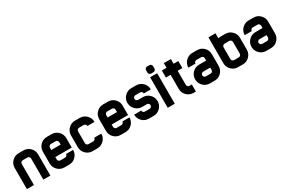

<svg xmlns="http://www.w3.org/2000/svg" viewBox="125 -2144 5121 3459"><g transform="rotate(-30 2685.5 -415.0)"><path d="M195.3 -439.5V0H48.8V-439.5Q48.8 -520.5 106 -577.6Q163.1 -634.8 244.1 -634.8H341.8Q422.9 -634.8 480 -577.6Q537.1 -520.5 537.1 -439.9V0H390.6V-439.5Q390.6 -459.5 376.2 -473.9Q361.8 -488.3 341.8 -488.3H244.1Q224.1 -488.3 209.7 -473.9Q195.3 -459.5 195.3 -439.5Z M927.7 -488.3H830.1Q810.1 -488.3 795.7 -473.9Q781.2 -459.5 781.2 -439.5V-390.6H976.6V-439.5Q976.6 -459.5 962.2 -473.9Q947.8 -488.3 927.7 -488.3ZM830.1 -634.8H927.7Q1008.8 -634.8 1065.9 -577.6Q1123 -520.5 1123 -439.5V-244.1H781.2V-195.3Q781.2 -175.3 795.7 -160.9Q810.1 -146.5 830.1 -146.5H927.7Q947.8 -146.5 962.2 -160.9Q976.6 -175.3 976.6 -195.3H1123Q1123 -114.3 1065.9 -57.1Q1008.8 0 927.7 0H830.1Q749 0 691.9 -57.1Q634.8 -114.3 634.8 -195.3V-439.5Q634.8 -520.5 691.9 -577.6Q749 -634.8 830.1 -634.8Z M1513.7 -634.8Q1594.7 -634.8 1651.9 -577.6Q1709 -520.5 1709 -439.5H1562.5Q1562.5 -459.5 1548.1 -473.9Q1533.7 -488.3 1513.7 -488.3H1416Q1396 -488.3 1381.6 -473.9Q1367.2 -459.5 1367.2 -439.5V-195.3Q1367.2 -175.3 1381.6 -160.9Q1396 -146.5 1416 -146.5H1513.7Q1533.7 -146.5 1548.1 -160.9Q1562.5 -175.3 1562.5 -195.3H1709Q1709 -114.3 1651.9 -57.1Q1594.7 0 1513.7 0H1416Q1335 0 1277.8 -57.1Q1220.7 -114.3 1220.7 -195.3V-439.5Q1220.7 -520.5 1277.8 -577.6Q1335 -634.8 1416 -634.8Z M2099.6 -488.3H2002Q1981.9 -488.3 1967.5 -473.9Q1953.1 -459.5 1953.1 -439.5V-390.6H2148.4V-439.5Q2148.4 -459.5 2134 -473.9Q2119.6 -488.3 2099.6 -488.3ZM2002 -634.8H2099.6Q2180.7 -634.8 2237.8 -577.6Q2294.9 -520.5 2294.9 -439.5V-244.1H1953.1V-195.3Q1953.1 -175.3 1967.5 -160.9Q1981.9 -146.5 2002 -146.5H2099.6Q2119.6 -146.5 2134 -160.9Q2148.4 -175.3 2148.4 -195.3H2294.9Q2294.9 -114.3 2237.8 -57.1Q2180.7 0 2099.6 0H2002Q1920.9 0 1863.8 -57.1Q1806.6 -114.3 1806.6 -195.3V-439.5Q1806.6 -520.5 1863.8 -577.6Q1920.9 -634.8 2002 -634.8Z M2685.5 -634.8Q2766.6 -634.8 2823.7 -577.6Q2880.9 -520.5 2880.9 -439.5H2734.4Q2734.4 -459.5 2720 -473.9Q2705.6 -488.3 2685.5 -488.3H2587.9Q2567.9 -488.3 2553.5 -473.9Q2539.1 -459.5 2539.1 -439.5Q2539.1 -419.4 2553.5 -405Q2567.9 -390.6 2587.9 -390.6H2685.5Q2766.6 -390.6 2823.7 -333.5Q2880.9 -276.4 2880.9 -195.3Q2880.9 -114.3 2823.7 -57.1Q2766.6 0 2685.5 0H2587.9Q2506.8 0 2449.7 -57.1Q2392.6 -114.3 2392.6 -195.3H2539.1Q2539.1 -175.3 2553.5 -160.9Q2567.9 -146.5 2587.9 -146.5H2685.5Q2705.6 -146.5 2720 -160.9Q2734.4 -175.3 2734.4 -195.3Q2734.4 -215.3 2720 -229.7Q2705.6 -244.1 2685.5 -244.1H2587.9Q2506.8 -244.1 2449.7 -301.3Q2392.6 -358.4 2392.6 -439.5Q2392.6 -520.5 2449.7 -577.6Q2506.8 -634.8 2587.9 -634.8Z M3125 0H2978.5V-634.8H3125ZM2978.5 -781.2Q2978.5 -801.3 2992.9 -815.7Q3007.3 -830.1 3027.3 -830.1H3076.2Q3096.2 -830.1 3110.6 -815.7Q3125 -801.3 3125 -781.2V-732.4Q3125 -712.4 3110.6 -698Q3096.2 -683.6 3076.2 -683.6H3027.3Q3007.3 -683.6 2992.9 -698Q2978.5 -712.4 2978.5 -732.4Z M3320.3 -634.8V-732.4H3466.8V-634.8H3564.5V-488.3H3466.8V-195.3Q3466.8 -175.3 3481.2 -160.9Q3495.6 -146.5 3515.6 -146.5H3564.5V0H3515.6Q3434.6 0 3377.4 -57.1Q3320.3 -114.3 3320.3 -195.3V-488.3H3222.7V-634.8Z M3857.4 -146.5H3955.1Q3975.1 -146.5 3989.5 -160.9Q4003.9 -175.3 4003.9 -195.3V-244.1H3857.4Q3837.4 -244.1 3823 -229.7Q3808.6 -215.3 3808.6 -195.3Q3808.6 -175.3 3823 -160.9Q3837.4 -146.5 3857.4 -146.5ZM3955.1 0H3857.4Q3776.4 0 3719.2 -57.1Q3662.1 -114.3 3662.1 -195.3Q3662.1 -276.4 3719.2 -333.5Q3776.4 -390.6 3857.4 -390.6H4003.9V-439.5Q4003.9 -459.5 3989.5 -473.9Q3975.1 -488.3 3955.1 -488.3H3857.4Q3837.4 -488.3 3823 -473.9Q3808.6 -459.5 3808.6 -439.5H3662.1Q3662.1 -520.5 3719.2 -577.6Q3776.4 -634.8 3857.4 -634.8H3955.1Q4036.1 -634.8 4093.3 -577.6Q4150.4 -520.5 4150.4 -439.5V-195.3Q4150.4 -114.3 4093.3 -57.1Q4036.1 0 3955.1 0Z M4394.5 -439.5V-195.3Q4394.5 -175.3 4408.9 -160.9Q4423.3 -146.5 4443.4 -146.5H4541Q4561 -146.5 4575.4 -160.9Q4589.8 -175.3 4589.8 -195.3V-439.5Q4589.8 -459.5 4575.4 -473.9Q4561 -488.3 4541 -488.3H4443.4Q4423.3 -488.3 4408.9 -473.9Q4394.5 -459.5 4394.5 -439.5ZM4248 -732.4H4394.5V-628.9Q4418 -634.8 4443.4 -634.8H4541Q4622.1 -634.8 4679.2 -577.6Q4736.3 -520.5 4736.3 -439.9V-195.3Q4736.3 -114.3 4679.2 -57.1Q4622.1 0 4541 0H4443.4Q4362.3 0 4305.2 -57.1Q4248 -114.3 4248 -195.3Z M5029.3 -146.5H5127Q5147 -146.5 5161.4 -160.9Q5175.8 -175.3 5175.8 -195.3V-244.1H5029.3Q5009.3 -244.1 4994.9 -229.7Q4980.5 -215.3 4980.5 -195.3Q4980.5 -175.3 4994.9 -160.9Q5009.3 -146.5 5029.3 -146.5ZM5127 0H5029.3Q4948.2 0 4891.1 -57.1Q4834 -114.3 4834 -195.3Q4834 -276.4 4891.1 -333.5Q4948.2 -390.6 5029.3 -390.6H5175.8V-439.5Q5175.8 -459.5 5161.4 -473.9Q5147 -488.3 5127 -488.3H5029.3Q5009.3 -488.3 4994.9 -473.9Q4980.5 -459.5 4980.5 -439.5H4834Q4834 -520.5 4891.1 -577.6Q4948.2 -634.8 5029.3 -634.8H5127Q5208 -634.8 5265.1 -577.6Q5322.3 -520.5 5322.3 -439.5V-195.3Q5322.3 -114.3 5265.1 -57.1Q5208 0 5127 0Z"/></g></svg>

Font: Audex
Style: Regular
Weight: 400
Designer: GGBotNet
Foundry: GGBotNet
Version: 1.00